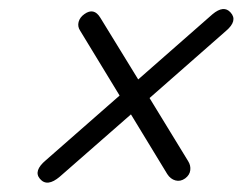

<svg xmlns="http://www.w3.org/2000/svg" viewBox="-20 -551 535 423"><path d="M68 -157Q53 -174.5 81 -198L243.5 -340.5L156.5 -483.5Q150.5 -492.5 153.2 -502.8Q156 -513 166 -520Q187 -535 201 -512L284.5 -376L448 -519.5Q473 -540.5 488 -523.5Q504.5 -505.5 478 -483L309.5 -335L394.5 -196Q400.5 -186.5 399.2 -176Q398 -165.5 388 -158Q377.5 -150.5 366.5 -153.5Q355.5 -156.5 348.5 -167.5L268.5 -299L112 -162Q84 -138 68 -157Z"/></svg>

Font: Fraunces 9pt S100 Light
Style: Italic
Weight: 300
Italic angle: -16°
Version: Version 1.000; ttfautohint (v1.8.3)